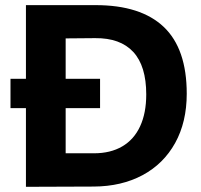

<svg xmlns="http://www.w3.org/2000/svg" viewBox="-20 -720 777 741"><path d="M80.1 -700.2H349.1Q523.4 -700.2 612.1 -616Q700.7 -531.7 700.7 -358.4Q700.7 -249 656 -168.2Q611.2 -87.4 530 -43.9Q448.7 -0.5 341.8 0L80.1 1ZM342.8 -128.4Q406.4 -128.4 451.7 -154.9Q497.1 -181.4 520.7 -232.5Q544.4 -283.6 544.4 -355.5Q544.4 -465.3 494.4 -519.5Q444.3 -573.7 347.2 -572.8L233.4 -571.8V-128.4ZM20.5 -416H366.2V-302.7H20.5Z"/></svg>

Font: DavidDev Light
Style: Regular
Weight: 300
Designer: David.dev
Foundry: David.dev
Version: Version 1.001;FEAKit 1.0